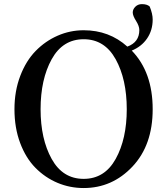

<svg xmlns="http://www.w3.org/2000/svg" viewBox="-20 -903 818 940"><path d="M600.6 -368.2Q600.6 -514.6 546.4 -612.8Q492.2 -710.9 389.6 -710.9Q287.1 -710.9 232.9 -612.8Q178.7 -514.6 178.7 -368.2Q178.7 -222.7 232.9 -125Q287.1 -27.3 389.6 -27.3Q492.2 -27.3 546.4 -125Q600.6 -222.7 600.6 -368.2ZM727.5 -807.6Q727.5 -754.9 700.2 -714.8Q672.9 -674.8 625 -655.3Q727.5 -549.8 727.5 -368.2Q727.5 -192.4 628.4 -87.4Q529.3 17.6 389.6 17.6Q322.3 17.6 261.7 -7.8Q201.2 -33.2 153.8 -81.1Q106.4 -128.9 78.6 -203.1Q50.8 -277.3 50.8 -368.2Q50.8 -457 79.1 -531.2Q107.4 -605.5 154.8 -653.8Q202.1 -702.1 262.7 -728.5Q323.2 -754.9 389.6 -754.9Q514.6 -754.9 603.5 -674.8Q662.1 -696.3 662.1 -755.9Q662.1 -775.4 646 -800.8Q629.9 -826.2 629.9 -841.8Q629.9 -857.4 642.6 -870.1Q655.3 -882.8 674.8 -882.8Q700.2 -882.8 712.9 -871.1Q727.5 -835 727.5 -807.6Z"/></svg>

Font: GenYoMin TW TTF SemiBold
Style: Regular
Weight: 600
Version: Version 1.300